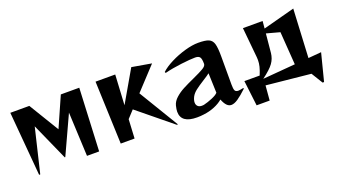

<svg xmlns="http://www.w3.org/2000/svg" viewBox="-58 -1038 2822 1604"><g transform="rotate(-20 1352.5 -236.0)"><path d="M60 -557H229L391 -290L509 -557H673L647 0H539L521 -391L365 -52H360L213 -381L119 12H109Z M1031 -234 971 -169 962 0H839L818 -558H993L978 -290L1140 -570L1314 -540L1129 -341L1343 13H1333Z M1373 -88Q1373 -109 1381 -141Q1390 -176 1422.5 -205Q1455 -234 1495 -255Q1535 -276 1597 -304Q1661 -333 1691 -351Q1721 -369 1721 -388Q1721 -432 1710 -447.5Q1699 -463 1668 -463Q1626 -463 1543.5 -453Q1461 -443 1394 -426L1389 -436Q1425 -470 1486.5 -501Q1548 -532 1615 -551Q1682 -570 1733 -570Q1797 -570 1826.5 -557.5Q1856 -545 1866.5 -510Q1877 -475 1877 -399V-146Q1877 -108 1884 -93.5Q1891 -79 1914 -79Q1926 -79 1959 -86L1963 -80Q1913 -33 1879 -10Q1845 13 1819 13Q1797 13 1779.5 -5Q1762 -23 1747 -61Q1716 -34 1670.5 -15.5Q1625 3 1574 9Q1545 13 1514 13Q1373 13 1373 -88ZM1584 -65Q1598 -65 1605 -67Q1639 -75 1680 -92Q1721 -109 1735 -126L1729 -301Q1712 -287 1667 -259Q1621 -230 1592.5 -208Q1564 -186 1550 -160Q1536 -132 1536 -111Q1536 -90 1548.5 -77.5Q1561 -65 1584 -65Z M2536 -3 2142 -43 2131 88H2015L1988 -137H2124Q2141 -178 2148 -207Q2155 -236 2155 -263Q2155 -279 2154 -288L2128 -557H2303L2297 -492L2579 -567L2557 -135L2673 -145L2611 98H2598ZM2432 -125 2411 -418 2293 -450 2277 -282Q2272 -233 2244 -194Q2216 -155 2143 -101Z"/></g></svg>

Font: Tiejili SC
Style: Regular
Weight: 400
Designer: Buernia
Foundry: Ershou Xiaoxi Press
Version: Version 1.100